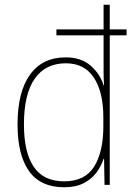

<svg xmlns="http://www.w3.org/2000/svg" viewBox="-20 -780 568 810"><path d="M251 10Q151 10 102.5 -58Q54 -126 54 -255Q54 -392 106.5 -465Q159 -538 257 -538Q323 -538 363 -502.5Q403 -467 417 -420H419Q417 -448 417 -474Q417 -500 417 -526V-631H218V-656H417V-760H443V-656H514V-631H443V0H421L419 -110H417Q407 -79 386.5 -51.5Q366 -24 332.5 -7Q299 10 251 10ZM251 -15Q338 -15 377 -77Q416 -139 416 -248V-284Q416 -392 376 -452.5Q336 -513 258 -513Q172 -513 126.5 -448Q81 -383 81 -255Q81 -137 122.5 -76Q164 -15 251 -15Z"/></svg>

Font: Noto Sans SemiCondensed Thin
Style: Regular
Weight: 100
Width: 4
Designer: Monotype Design Team
Foundry: Monotype Imaging Inc.
Version: Version 2.013; ttfautohint (v1.8.4.7-5d5b)